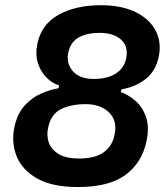

<svg xmlns="http://www.w3.org/2000/svg" viewBox="-20 -722 654 754"><path d="M286 12.5Q184.5 12.5 125.2 -21.5Q66 -55.5 45 -109.2Q24 -163 36.5 -222.5Q48 -276 76.8 -307.5Q105.5 -339 141.2 -354.5Q177 -370 210 -375.5L212 -386.5Q185 -395 162.2 -417.8Q139.5 -440.5 128.8 -474.8Q118 -509 127 -551.5Q143 -627 210.5 -664.2Q278 -701.5 375.5 -701.5Q458 -701.5 513 -674.2Q568 -647 591.5 -601.2Q615 -555.5 603.5 -500Q591.5 -442 551 -411Q510.5 -380 456.5 -371L454.5 -360.5Q483 -350.5 511 -326.8Q539 -303 553.2 -263.2Q567.5 -223.5 555 -166Q537 -82.5 472.5 -35Q408 12.5 286 12.5ZM348 -412Q401.5 -412 434.5 -433Q467.5 -454 475.5 -493Q485 -539 455.8 -566Q426.5 -593 370 -593Q324 -593 291 -576Q258 -559 248.5 -517Q239 -474.5 265.5 -443.2Q292 -412 348 -412ZM290.5 -99.5Q353 -99.5 387 -123.8Q421 -148 430 -193Q441.5 -248.5 407.8 -280.8Q374 -313 316 -313Q259.5 -313 219.8 -293.5Q180 -274 169 -220.5Q162 -189.5 171.8 -162Q181.5 -134.5 210.5 -117Q239.5 -99.5 290.5 -99.5Z"/></svg>

Font: Commissioner SemiBold
Style: Italic
Weight: 600
Italic angle: -12°
Designer: Kostas Bartsokas
Foundry: Kostas Bartsokas
Version: Version 1.000; ttfautohint (v1.8.3)